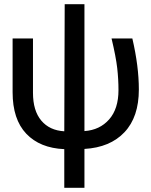

<svg xmlns="http://www.w3.org/2000/svg" viewBox="-20 -694 721 914"><path d="M382 -674V-70Q455 -75 499.5 -125.5Q544 -176 544 -265Q544 -317 538 -370Q532 -423 511 -511H610Q641 -378 641 -268Q641 -137 572.5 -64.5Q504 8 382 15V200H286V16Q170 11 105 -57.5Q40 -126 40 -255V-511H137V-252Q137 -167 176.5 -120Q216 -73 286 -69L288 -674Z"/></svg>

Font: AtCorfu Sans
Style: AtCorfu Sans Regular
Weight: 400
Designer: Kostas Teopoulos
Foundry: Kostas Teopoulos
Version: Version 1.00 July 8, 2025, initial release